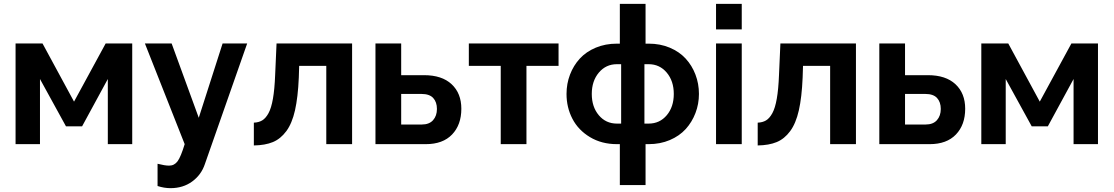

<svg xmlns="http://www.w3.org/2000/svg" viewBox="-20 -750 5795 999"><path d="M61 0V-523.9H201.2L365.2 -221.2L529.8 -523.9H668V0H541V-338.9L407.2 -92.8H323.2L188 -338.9V0Z M799.8 102.1Q837.9 111.8 859.9 111.8Q887.2 111.8 904.1 88.9Q920.9 65.9 940.9 0L733.9 -523.9H873L1014.2 -137.2L1138.2 -523.9H1266.1L1045.9 104Q1027.3 159.7 980 194.3Q932.6 229 867.2 229Q834 229 799.8 217.8Z M1300.8 6.8V-111.8Q1326.2 -112.8 1344.2 -123.5Q1362.3 -134.3 1377 -160.9Q1391.6 -187.5 1400.1 -236.3Q1408.7 -285.2 1411.6 -358.9L1418.9 -523.9H1812V0H1677.7V-407.2H1536.6L1534.7 -346.2Q1530.3 -243.7 1514.9 -175.8Q1499.5 -107.9 1469.7 -67.6Q1439.9 -27.3 1399.7 -10.7Q1359.4 5.9 1300.8 6.8Z M1933.6 0V-523.9H2067.4V-358.9H2186.5Q2279.3 -358.9 2329.8 -311.8Q2380.4 -264.6 2380.4 -184.1Q2380.4 -100.6 2332.3 -50.3Q2284.2 0 2195.8 0ZM2067.4 -102.1H2174.3Q2213.4 -102.1 2233.4 -124.8Q2253.4 -147.5 2253.4 -183.1Q2253.4 -218.8 2234.1 -240Q2214.8 -261.2 2173.3 -261.2H2067.4Z M2585.4 0V-407.2H2419.4V-523.9H2886.2V-407.2H2719.2V0Z M3205.1 212.9V0H3189.9Q3110.4 0 3049.6 -36.6Q2988.8 -73.2 2958.3 -132.1Q2927.7 -190.9 2927.7 -261.2Q2927.7 -314.5 2945.8 -361.8Q2963.9 -409.2 2996.8 -445.1Q3029.8 -481 3079.8 -502Q3129.9 -522.9 3189.9 -522.9H3205.1V-730H3338.9V-522.9H3355Q3415 -522.9 3464.8 -502Q3514.6 -481 3547.6 -445.1Q3580.6 -409.2 3598.6 -361.8Q3616.7 -314.5 3616.7 -261.2Q3616.7 -209 3598.6 -161.9Q3580.6 -114.7 3547.9 -78.6Q3515.1 -42.5 3465.1 -21.2Q3415 0 3355 0H3338.9V212.9ZM3189.9 -106.9H3211.9V-416H3189.9Q3132.8 -416 3095.9 -372.3Q3059.1 -328.6 3059.1 -261.2Q3059.1 -193.8 3095.7 -150.4Q3132.3 -106.9 3189.9 -106.9ZM3333 -106.9H3355Q3412.6 -106.9 3449.2 -150.4Q3485.8 -193.8 3485.8 -261.2Q3485.8 -328.6 3449 -372.3Q3412.1 -416 3355 -416H3333Z M3705.6 -597.2V-730H3839.4V-597.2ZM3705.6 0V-523.9H3839.4V0Z M3922.4 6.8V-111.8Q3947.8 -112.8 3965.8 -123.5Q3983.9 -134.3 3998.5 -160.9Q4013.2 -187.5 4021.7 -236.3Q4030.3 -285.2 4033.2 -358.9L4040.5 -523.9H4433.6V0H4299.3V-407.2H4158.2L4156.2 -346.2Q4151.9 -243.7 4136.5 -175.8Q4121.1 -107.9 4091.3 -67.6Q4061.5 -27.3 4021.2 -10.7Q3981 5.9 3922.4 6.8Z M4555.2 0V-523.9H4689V-358.9H4808.1Q4900.9 -358.9 4951.4 -311.8Q5002 -264.6 5002 -184.1Q5002 -100.6 4953.9 -50.3Q4905.8 0 4817.4 0ZM4689 -102.1H4795.9Q4835 -102.1 4855 -124.8Q4875 -147.5 4875 -183.1Q4875 -218.8 4855.7 -240Q4836.4 -261.2 4794.9 -261.2H4689Z M5085.9 0V-523.9H5226.1L5390.1 -221.2L5554.7 -523.9H5692.9V0H5565.9V-338.9L5432.1 -92.8H5348.1L5212.9 -338.9V0Z"/></svg>

Font: Rawline
Style: Bold
Weight: 700
Designer: Matt McInerney, Pablo Impallari, Rodrigo Fuenzalida
Foundry: Matt McInerney, Pablo Impallari, Rodrigo Fuenzalida
Version: Version 4.020;PS 004.020;hotconv 1.0.88;makeotf.lib2.5.64775